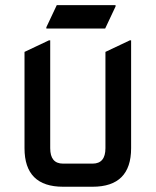

<svg xmlns="http://www.w3.org/2000/svg" viewBox="-20 -710 592 730"><path d="M219.7 0Q73.2 0 73.2 -146.5V-512.7L166 -556.6H170.9V-146.5Q170.9 -87.9 219.7 -87.9H332Q380.9 -87.9 380.9 -146.5V-512.7L473.6 -556.6H478.5V-146.5Q478.5 0 332 0ZM156.2 -601.6V-606.4L195.8 -690.4H419.4V-685.5L379.9 -601.6Z"/></svg>

Font: Nova Square
Style: Book
Weight: 400
Version: Version 2.000